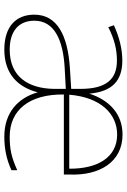

<svg xmlns="http://www.w3.org/2000/svg" viewBox="131 -709 588 890"><g transform="rotate(90 425.0 -264.0)"><path d="M604 -538C506 -538 443 -474 414 -384C405 -490 354 -537 261 -537C205 -537 150 -522 97 -498L106 -472C163 -501 211 -512 261 -512C347 -512 392 -463 392 -343V-300L296 -294C142 -284 48 -234 48 -129C48 -45 102 10 210 10C322 10 384 -52 408 -145C433 -55 501 10 613 10C670 10 718 0 769 -23V-50C707 -22 670 -15 613 -15C491 -15 416 -105 418 -266H789V-291C795 -430 732 -538 604 -538ZM604 -513C709 -513 763 -423 762 -291H419C431 -436 507 -513 604 -513ZM298 -270 392 -275V-220C390 -99 334 -15 210 -15C123 -15 76 -58 76 -129C76 -222 165 -263 298 -270Z"/></g></svg>

Font: Noto Sans Lao UI Thin
Style: Regular
Weight: 100
Designer: Monotype Design Team
Foundry: Monotype Imaging Inc.
Version: Version 2.000